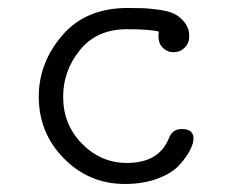

<svg xmlns="http://www.w3.org/2000/svg" viewBox="-20 -457 565 481"><path d="M77.1 -214.8Q77.1 -299.8 136 -368.4Q194.8 -437 299.8 -437Q323.7 -437 338.4 -436.5Q353 -436 377.9 -432.6Q402.8 -429.2 417 -422.1Q431.2 -415 442.6 -400.6Q454.1 -386.2 454.1 -366.2Q454.1 -349.1 442.6 -337.6Q431.2 -326.2 415 -326.2Q398.9 -326.2 387.9 -337.2Q377 -348.1 377 -366.2Q377 -374 377.9 -377.9Q355 -383.8 297.9 -383.8Q222.7 -383.8 180.4 -331.8Q138.2 -279.8 138.2 -214.8Q138.2 -145 185.5 -96.9Q232.9 -48.8 297.9 -48.8Q377.9 -48.8 402.8 -109.9Q411.6 -133.8 435.1 -133.8Q464.8 -133.8 464.8 -109.9Q464.8 -98.6 456.5 -81.8Q448.2 -64.9 430.2 -44.4Q412.1 -23.9 376 -10Q339.8 3.9 293 3.9Q203.1 3.9 140.1 -60.1Q77.1 -124 77.1 -214.8Z"/></svg>

Font: CMU Typewriter Text
Style: Light
Weight: 200
Version: Version 0.7.0